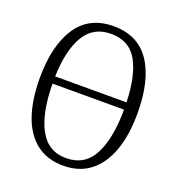

<svg xmlns="http://www.w3.org/2000/svg" viewBox="-133 -833 878 951"><g transform="rotate(20 306.0 -357.5)"><path d="M305 10Q219 10 161.5 -35.5Q104 -81 76 -164Q48 -247 48 -359Q48 -530 112.5 -627.5Q177 -725 306 -725Q434 -725 498.5 -629Q563 -533 563 -358Q563 -245 533.5 -162.5Q504 -80 446.5 -35Q389 10 305 10ZM493 -392Q489 -531 446 -608Q403 -685 306 -685Q213 -685 167 -608Q121 -531 117 -392ZM305 -30Q403 -30 448 -115Q493 -200 494 -354H117Q118 -201 164 -115.5Q210 -30 305 -30Z"/></g></svg>

Font: Noto Serif Condensed Light
Style: Regular
Weight: 300
Width: 3
Designer: Monotype Design Team
Foundry: Monotype Imaging Inc.
Version: Version 2.013